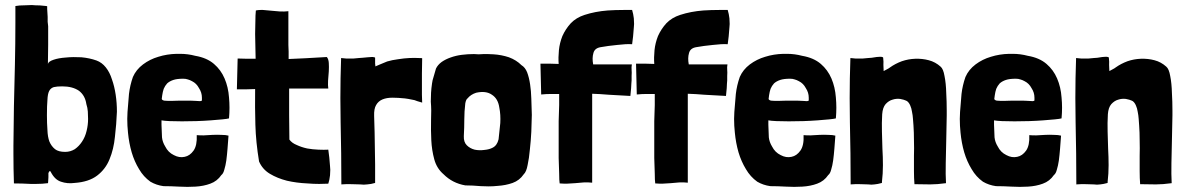

<svg xmlns="http://www.w3.org/2000/svg" viewBox="-20 -728 4698 761"><path d="M153.3 -705.1Q139.6 -707 120.1 -707Q114.3 -708 106.4 -708Q93.8 -708 79.1 -707Q56.6 -707 41 -704.1Q41 -681.6 41 -637.7Q41 -554.7 39.1 -471.7Q37.1 -388.7 35.2 -307.6Q34.2 -227.5 33.2 -150.4Q33.2 -134.8 33.2 -119.1Q33.2 -58.6 35.2 -1Q66.4 -1 102.5 1Q113.3 1 122.1 1Q148.4 1 169.9 -2Q170.9 -3.9 170.9 -8.8Q170.9 -18.6 171.9 -25.4Q171.9 -31.2 171.9 -42Q173.8 -46.9 176.8 -49.8Q178.7 -51.8 181.6 -45.9Q197.3 -15.6 221.7 -7.8Q247.1 1 275.4 -2.9Q332 -6.8 365.2 -32.2Q398.4 -57.6 414.1 -96.7Q430.7 -136.7 435.5 -185.5Q441.4 -235.4 443.4 -285.2Q443.4 -320.3 438.5 -352.5Q433.6 -385.7 423.8 -413.1Q415 -441.4 399.4 -460.9Q383.8 -480.5 362.3 -488.3Q335 -498 302.7 -501Q269.5 -502.9 241.2 -500Q211.9 -498 192.4 -491.2Q171.9 -484.4 169.9 -474.6Q170.9 -522.5 170.9 -550.8Q170.9 -580.1 170.9 -596.7Q170.9 -615.2 170.9 -624Q169.9 -633.8 168.9 -641.6Q168.9 -651.4 168.9 -661.1Q168 -671.9 167 -692.4Q167 -695.3 167 -703.1Q167 -704.1 153.3 -705.1ZM328.1 -286.1Q329.1 -271.5 329.1 -256.8Q329.1 -232.4 323.2 -209Q317.4 -184.6 304.7 -166Q293 -148.4 276.4 -136.7Q258.8 -126 238.3 -126Q211.9 -126 198.2 -136.7Q183.6 -148.4 175.8 -167Q168.9 -185.5 168 -212.9Q166 -239.3 166 -271.5Q166 -309.6 168 -332Q168.9 -355.5 174.8 -367.2Q180.7 -378.9 193.4 -382.8Q206.1 -385.7 226.6 -385.7Q267.6 -385.7 293 -368.2Q317.4 -349.6 322.3 -315.4Q327.1 -300.8 328.1 -286.1Z M652.3 -248Q673.8 -247.1 701.2 -247.1Q728.5 -247.1 758.8 -248Q789.1 -249 815.4 -251Q841.8 -252.9 861.3 -254.9Q880.9 -256.8 887.7 -258.8Q889.6 -280.3 889.6 -300.8Q889.6 -321.3 887.7 -341.8Q884.8 -382.8 870.1 -417Q855.5 -451.2 828.1 -474.6Q799.8 -499 753.9 -506.8Q724.6 -514.6 694.3 -514.6Q691.4 -514.6 687.5 -514.6Q683.6 -514.6 679.7 -514.6Q641.6 -513.7 607.4 -502.9Q574.2 -493.2 546.9 -472.7Q519.5 -452.1 506.8 -422.9Q495.1 -389.6 491.2 -355.5Q488.3 -321.3 485.4 -284.2Q484.4 -270.5 484.4 -256.8Q484.4 -229.5 487.3 -202.1Q491.2 -161.1 502 -124Q512.7 -87.9 531.2 -57.6Q548.8 -27.3 576.2 -7.8Q599.6 5.9 627.9 9.8Q656.2 9.8 689.5 11.7Q706.1 12.7 722.7 12.7Q739.3 12.7 754.9 11.7Q787.1 9.8 813.5 0Q840.8 -9.8 857.4 -34.2Q865.2 -40 869.1 -55.7Q874 -71.3 877 -91.8Q879.9 -114.3 881.8 -138.7Q883.8 -164.1 885.7 -190.4Q875 -193.4 857.4 -193.4Q840.8 -194.3 822.3 -193.4Q803.7 -192.4 787.1 -191.4Q769.5 -191.4 759.8 -192.4Q761.7 -151.4 747.1 -130.9Q732.4 -110.4 711.9 -106.4Q690.4 -101.6 668.9 -113.3Q646.5 -124 634.8 -147.5Q624 -165 622.1 -183.6Q621.1 -203.1 620.1 -233.4Q620.1 -239.3 620.1 -251Q629.9 -249 652.3 -248ZM768.6 -378.9Q780.3 -361.3 780.3 -340.8Q780.3 -333 780.3 -330.1Q780.3 -328.1 773.4 -327.1Q768.6 -327.1 755.9 -328.1Q743.2 -329.1 716.8 -329.1Q678.7 -329.1 659.2 -328.1Q639.6 -328.1 630.9 -329.1Q622.1 -331.1 621.1 -335.9Q621.1 -339.8 623 -350.6Q625 -364.3 628.9 -376Q633.8 -387.7 642.6 -397.5Q652.3 -406.2 667 -411.1Q681.6 -416 706.1 -416Q716.8 -416 724.6 -413.1Q732.4 -411.1 741.2 -406.2Q758.8 -397.5 768.6 -378.9Z M1088.9 -682.6Q1072.3 -683.6 1055.7 -685.5Q1038.1 -686.5 1022.5 -688.5Q1017.6 -688.5 1012.7 -688.5Q1002.9 -688.5 994.1 -686.5Q992.2 -668 992.2 -643.6Q991.2 -620.1 991.2 -593.8Q991.2 -568.4 992.2 -543Q993.2 -516.6 993.2 -495.1Q977.5 -495.1 960 -495.1Q942.4 -495.1 921.9 -496.1Q920.9 -455.1 918.9 -374Q940.4 -374 958 -374Q975.6 -374 991.2 -375Q990.2 -301.8 992.2 -233.4Q994.1 -165 1006.8 -87.9Q1020.5 -56.6 1049.8 -39.1Q1079.1 -21.5 1117.2 -11.7Q1155.3 -2.9 1198.2 -1Q1221.7 1 1245.1 1Q1263.7 1 1281.2 0Q1286.1 -14.6 1288.1 -33.2Q1289.1 -43.9 1289.1 -54.7Q1289.1 -61.5 1288.1 -69.3Q1287.1 -86.9 1285.2 -103.5Q1283.2 -121.1 1281.2 -134.8Q1264.6 -133.8 1242.2 -134.8Q1218.8 -135.7 1197.3 -139.6Q1174.8 -144.5 1156.2 -153.3Q1136.7 -161.1 1127 -174.8Q1126 -219.7 1126 -271.5Q1126 -323.2 1126 -377Q1177.7 -377 1281.2 -377Q1279.3 -389.6 1280.3 -408.2Q1282.2 -426.8 1283.2 -445.3Q1284.2 -462.9 1283.2 -478.5Q1282.2 -494.1 1275.4 -502Q1224.6 -499 1189.5 -497.1Q1155.3 -495.1 1124 -494.1Q1124 -508.8 1124 -523.4Q1123 -537.1 1123 -549.8Q1123 -594.7 1123 -683.6Q1106.4 -681.6 1088.9 -682.6Z M1466.8 -474.6Q1466.8 -477.5 1466.8 -480.5Q1466.8 -483.4 1466.8 -487.3Q1466.8 -491.2 1466.8 -499Q1466.8 -501 1458 -502Q1455.1 -502 1452.1 -502Q1445.3 -502 1437.5 -501Q1426.8 -500 1416 -499Q1406.2 -498 1402.3 -498Q1389.6 -497.1 1381.8 -496.1Q1374 -496.1 1367.2 -496.1Q1360.4 -496.1 1351.6 -496.1Q1343.8 -497.1 1332 -498Q1329.1 -417 1329.1 -338.9Q1329.1 -290 1330.1 -243.2Q1333 -120.1 1333 2.9Q1356.4 1 1374 2Q1391.6 2.9 1407.2 2.9Q1415 3.9 1421.9 3.9Q1428.7 3.9 1435.5 2.9Q1450.2 2 1466.8 -2.9Q1466.8 -3.9 1466.8 -6.8Q1466.8 -43.9 1466.8 -76.2Q1465.8 -109.4 1465.8 -139.6Q1465.8 -171.9 1464.8 -203.1Q1463.9 -234.4 1462.9 -268.6Q1461.9 -296.9 1470.7 -311.5Q1479.5 -327.1 1496.1 -334Q1512.7 -340.8 1535.2 -340.8Q1557.6 -340.8 1585 -337.9Q1585.9 -337.9 1598.6 -335.9Q1611.3 -334 1623 -331.1Q1627.9 -329.1 1633.8 -327.1Q1638.7 -326.2 1643.6 -324.2Q1646.5 -323.2 1653.3 -321.3Q1652.3 -335.9 1652.3 -352.5Q1652.3 -370.1 1652.3 -389.6Q1652.3 -411.1 1652.3 -436.5Q1653.3 -462.9 1653.3 -497.1Q1653.3 -498 1638.7 -498Q1624 -499 1602.5 -498Q1582 -497.1 1557.6 -493.2Q1534.2 -490.2 1514.6 -484.4Q1501 -478.5 1486.3 -472.7Q1471.7 -466.8 1467.8 -464.8Q1467.8 -471.7 1466.8 -474.6Z M1699.2 -425.8Q1693.4 -408.2 1692.4 -397.5Q1689.5 -377.9 1688.5 -360.4Q1687.5 -342.8 1687.5 -325.2Q1690.4 -292 1688.5 -252Q1687.5 -211.9 1689.5 -171.9Q1691.4 -132.8 1701.2 -96.7Q1710.9 -60.5 1738.3 -37.1Q1773.4 -2 1824.2 6.8Q1852.5 6.8 1885.7 9.8Q1901.4 10.7 1917 10.7Q1934.6 10.7 1952.1 8.8Q1984.4 6.8 2011.7 -2.9Q2039.1 -12.7 2055.7 -37.1Q2066.4 -46.9 2071.3 -74.2Q2077.1 -100.6 2080.1 -134.8Q2084 -168.9 2085.9 -206.1Q2086.9 -243.2 2087.9 -272.5Q2086.9 -304.7 2085.9 -336.9Q2085 -368.2 2081.1 -393.6Q2077.1 -420.9 2069.3 -441.4Q2061.5 -460.9 2046.9 -469.7Q2026.4 -490.2 1997.1 -501Q1967.8 -510.7 1936.5 -512.7Q1923.8 -513.7 1913.1 -513.7Q1904.3 -513.7 1896.5 -513.7Q1877.9 -511.7 1858.4 -513.7Q1834 -513.7 1810.5 -510.7Q1787.1 -507.8 1765.6 -500Q1746.1 -493.2 1730.5 -482.4Q1714.8 -470.7 1708 -456.1Q1705.1 -445.3 1699.2 -425.8ZM1867.2 -360.4Q1906.2 -369.1 1929.7 -352.5Q1954.1 -336.9 1959 -301.8Q1964.8 -273.4 1962.9 -240.2Q1960 -208 1956.1 -175.8Q1950.2 -151.4 1932.6 -142.6Q1919.9 -135.7 1900.4 -133.8Q1879.9 -130.9 1861.3 -134.8Q1842.8 -139.6 1830.1 -152.3Q1817.4 -165 1818.4 -188.5Q1820.3 -222.7 1820.3 -254.9Q1820.3 -286.1 1824.2 -318.4Q1827.1 -334 1833 -337.9Q1845.7 -353.5 1867.2 -360.4Z M2327.1 -356.4Q2358.4 -355.5 2392.6 -352.5Q2427.7 -350.6 2478.5 -347.7Q2480.5 -367.2 2481.4 -377.9Q2482.4 -388.7 2482.4 -396.5Q2483.4 -403.3 2483.4 -409.2Q2483.4 -416 2483.4 -426.8Q2484.4 -441.4 2483.4 -451.2Q2482.4 -461.9 2484.4 -472.7Q2433.6 -472.7 2331.1 -472.7Q2326.2 -498 2332 -517.6Q2336.9 -537.1 2360.4 -541Q2374 -543 2391.6 -545.9Q2408.2 -547.9 2425.8 -549.8Q2442.4 -551.8 2458 -552.7Q2473.6 -553.7 2485.4 -552.7Q2487.3 -567.4 2489.3 -584Q2491.2 -600.6 2492.2 -619.1Q2493.2 -626 2493.2 -632.8Q2493.2 -643.6 2492.2 -655.3Q2490.2 -672.9 2485.4 -688.5Q2467.8 -688.5 2451.2 -688.5Q2419.9 -688.5 2388.7 -686.5Q2338.9 -682.6 2296.9 -668.9Q2263.7 -658.2 2242.2 -635.7Q2221.7 -613.3 2209 -585Q2198.2 -557.6 2195.3 -529.3Q2192.4 -500 2194.3 -474.6Q2178.7 -475.6 2161.1 -475.6Q2143.6 -475.6 2122.1 -475.6Q2123 -435.5 2125 -353.5Q2145.5 -355.5 2163.1 -355.5Q2180.7 -355.5 2196.3 -355.5Q2196.3 -339.8 2196.3 -311.5Q2195.3 -284.2 2194.3 -248Q2194.3 -212.9 2194.3 -174.8Q2194.3 -136.7 2194.3 -101.6Q2195.3 -68.4 2196.3 -40Q2196.3 -12.7 2198.2 -1Q2207 0 2216.8 0Q2221.7 0 2226.6 0Q2242.2 -1 2259.8 -2Q2276.4 -3.9 2293 -4.9Q2310.5 -5.9 2327.1 -3.9Q2327.1 -48.8 2327.1 -137.7Q2327.1 -192.4 2327.1 -356.4Z M2706.1 -356.4Q2737.3 -355.5 2771.5 -352.5Q2806.6 -350.6 2857.4 -347.7Q2859.4 -367.2 2860.4 -377.9Q2861.3 -388.7 2861.3 -396.5Q2862.3 -403.3 2862.3 -409.2Q2862.3 -416 2862.3 -426.8Q2863.3 -441.4 2862.3 -451.2Q2861.3 -461.9 2863.3 -472.7Q2812.5 -472.7 2710 -472.7Q2705.1 -498 2710.9 -517.6Q2715.8 -537.1 2739.3 -541Q2752.9 -543 2770.5 -545.9Q2787.1 -547.9 2804.7 -549.8Q2821.3 -551.8 2836.9 -552.7Q2852.5 -553.7 2864.3 -552.7Q2866.2 -567.4 2868.2 -584Q2870.1 -600.6 2871.1 -619.1Q2872.1 -626 2872.1 -632.8Q2872.1 -643.6 2871.1 -655.3Q2869.1 -672.9 2864.3 -688.5Q2846.7 -688.5 2830.1 -688.5Q2798.8 -688.5 2767.6 -686.5Q2717.8 -682.6 2675.8 -668.9Q2642.6 -658.2 2621.1 -635.7Q2600.6 -613.3 2587.9 -585Q2577.1 -557.6 2574.2 -529.3Q2571.3 -500 2573.2 -474.6Q2557.6 -475.6 2540 -475.6Q2522.5 -475.6 2501 -475.6Q2502 -435.5 2503.9 -353.5Q2524.4 -355.5 2542 -355.5Q2559.6 -355.5 2575.2 -355.5Q2575.2 -339.8 2575.2 -311.5Q2574.2 -284.2 2573.2 -248Q2573.2 -212.9 2573.2 -174.8Q2573.2 -136.7 2573.2 -101.6Q2574.2 -68.4 2575.2 -40Q2575.2 -12.7 2577.1 -1Q2585.9 0 2595.7 0Q2600.6 0 2605.5 0Q2621.1 -1 2638.7 -2Q2655.3 -3.9 2671.9 -4.9Q2689.5 -5.9 2706.1 -3.9Q2706.1 -48.8 2706.1 -137.7Q2706.1 -192.4 2706.1 -356.4Z M3057.6 -248Q3079.1 -247.1 3106.4 -247.1Q3133.8 -247.1 3164.1 -248Q3194.3 -249 3220.7 -251Q3247.1 -252.9 3266.6 -254.9Q3286.1 -256.8 3293 -258.8Q3294.9 -280.3 3294.9 -300.8Q3294.9 -321.3 3293 -341.8Q3290 -382.8 3275.4 -417Q3260.7 -451.2 3233.4 -474.6Q3205.1 -499 3159.2 -506.8Q3129.9 -514.6 3099.6 -514.6Q3096.7 -514.6 3092.8 -514.6Q3088.9 -514.6 3085 -514.6Q3046.9 -513.7 3012.7 -502.9Q2979.5 -493.2 2952.1 -472.7Q2924.8 -452.1 2912.1 -422.9Q2900.4 -389.6 2896.5 -355.5Q2893.6 -321.3 2890.6 -284.2Q2889.6 -270.5 2889.6 -256.8Q2889.6 -229.5 2892.6 -202.1Q2896.5 -161.1 2907.2 -124Q2918 -87.9 2936.5 -57.6Q2954.1 -27.3 2981.4 -7.8Q3004.9 5.9 3033.2 9.8Q3061.5 9.8 3094.7 11.7Q3111.3 12.7 3127.9 12.7Q3144.5 12.7 3160.2 11.7Q3192.4 9.8 3218.8 0Q3246.1 -9.8 3262.7 -34.2Q3270.5 -40 3274.4 -55.7Q3279.3 -71.3 3282.2 -91.8Q3285.2 -114.3 3287.1 -138.7Q3289.1 -164.1 3291 -190.4Q3280.3 -193.4 3262.7 -193.4Q3246.1 -194.3 3227.5 -193.4Q3209 -192.4 3192.4 -191.4Q3174.8 -191.4 3165 -192.4Q3167 -151.4 3152.3 -130.9Q3137.7 -110.4 3117.2 -106.4Q3095.7 -101.6 3074.2 -113.3Q3051.8 -124 3040 -147.5Q3029.3 -165 3027.3 -183.6Q3026.4 -203.1 3025.4 -233.4Q3025.4 -239.3 3025.4 -251Q3035.2 -249 3057.6 -248ZM3173.8 -378.9Q3185.5 -361.3 3185.5 -340.8Q3185.5 -333 3185.5 -330.1Q3185.5 -328.1 3178.7 -327.1Q3173.8 -327.1 3161.1 -328.1Q3148.4 -329.1 3122.1 -329.1Q3084 -329.1 3064.5 -328.1Q3044.9 -328.1 3036.1 -329.1Q3027.3 -331.1 3026.4 -335.9Q3026.4 -339.8 3028.3 -350.6Q3030.3 -364.3 3034.2 -376Q3039.1 -387.7 3047.9 -397.5Q3057.6 -406.2 3072.3 -411.1Q3086.9 -416 3111.3 -416Q3122.1 -416 3129.9 -413.1Q3137.7 -411.1 3146.5 -406.2Q3164.1 -397.5 3173.8 -378.9Z M3481.4 -470.7Q3482.4 -482.4 3480.5 -499Q3480.5 -502 3472.7 -502.9Q3469.7 -502.9 3466.8 -502.9Q3460.9 -502.9 3454.1 -502Q3444.3 -501 3434.6 -499Q3424.8 -498 3420.9 -498Q3408.2 -497.1 3400.4 -496.1Q3392.6 -496.1 3385.7 -496.1Q3378.9 -496.1 3370.1 -496.1Q3362.3 -497.1 3350.6 -498Q3347.7 -417 3347.7 -338.9Q3347.7 -290 3348.6 -243.2Q3351.6 -120.1 3351.6 2.9Q3375 1 3391.6 2Q3407.2 2.9 3420.9 2.9Q3426.8 3.9 3433.6 3.9Q3440.4 3.9 3446.3 2.9Q3458 2 3475.6 -2.9Q3475.6 -3.9 3475.6 -6.8Q3479.5 -40 3479.5 -73.2Q3479.5 -106.4 3477.5 -138.7Q3476.6 -172.9 3475.6 -206.1Q3474.6 -240.2 3476.6 -275.4Q3478.5 -301.8 3490.2 -315.4Q3502.9 -329.1 3517.6 -333Q3532.2 -337.9 3547.9 -335.9Q3563.5 -333 3571.3 -329.1Q3572.3 -328.1 3573.2 -328.1Q3574.2 -328.1 3575.2 -327.1Q3583 -321.3 3587.9 -309.6Q3592.8 -298.8 3594.7 -285.2Q3597.7 -271.5 3598.6 -256.8Q3599.6 -242.2 3600.6 -230.5Q3602.5 -203.1 3602.5 -171.9Q3603.5 -140.6 3602.5 -110.4Q3602.5 -79.1 3602.5 -49.8Q3602.5 -21.5 3604.5 2Q3639.6 2 3667 2.9Q3694.3 2.9 3729.5 -2Q3727.5 -36.1 3728.5 -81.1Q3729.5 -126 3730.5 -173.8Q3731.4 -222.7 3732.4 -270.5Q3732.4 -279.3 3732.4 -289.1Q3732.4 -326.2 3730.5 -358.4Q3729.5 -398.4 3723.6 -426.8Q3718.8 -455.1 3708 -463.9Q3687.5 -482.4 3661.1 -489.3Q3635.7 -496.1 3607.4 -495.1Q3580.1 -494.1 3554.7 -485.4Q3528.3 -475.6 3507.8 -460.9Q3502.9 -457 3495.1 -453.1Q3487.3 -449.2 3482.4 -446.3Q3481.4 -460 3481.4 -470.7Z M3952.1 -248Q3973.6 -247.1 4001 -247.1Q4028.3 -247.1 4058.6 -248Q4088.9 -249 4115.2 -251Q4141.6 -252.9 4161.1 -254.9Q4180.7 -256.8 4187.5 -258.8Q4189.5 -280.3 4189.5 -300.8Q4189.5 -321.3 4187.5 -341.8Q4184.6 -382.8 4169.9 -417Q4155.3 -451.2 4127.9 -474.6Q4099.6 -499 4053.7 -506.8Q4024.4 -514.6 3994.1 -514.6Q3991.2 -514.6 3987.3 -514.6Q3983.4 -514.6 3979.5 -514.6Q3941.4 -513.7 3907.2 -502.9Q3874 -493.2 3846.7 -472.7Q3819.3 -452.1 3806.6 -422.9Q3794.9 -389.6 3791 -355.5Q3788.1 -321.3 3785.2 -284.2Q3784.2 -270.5 3784.2 -256.8Q3784.2 -229.5 3787.1 -202.1Q3791 -161.1 3801.8 -124Q3812.5 -87.9 3831.1 -57.6Q3848.6 -27.3 3876 -7.8Q3899.4 5.9 3927.7 9.8Q3956.1 9.8 3989.3 11.7Q4005.9 12.7 4022.5 12.7Q4039.1 12.7 4054.7 11.7Q4086.9 9.8 4113.3 0Q4140.6 -9.8 4157.2 -34.2Q4165 -40 4168.9 -55.7Q4173.8 -71.3 4176.8 -91.8Q4179.7 -114.3 4181.6 -138.7Q4183.6 -164.1 4185.5 -190.4Q4174.8 -193.4 4157.2 -193.4Q4140.6 -194.3 4122.1 -193.4Q4103.5 -192.4 4086.9 -191.4Q4069.3 -191.4 4059.6 -192.4Q4061.5 -151.4 4046.9 -130.9Q4032.2 -110.4 4011.7 -106.4Q3990.2 -101.6 3968.8 -113.3Q3946.3 -124 3934.6 -147.5Q3923.8 -165 3921.9 -183.6Q3920.9 -203.1 3919.9 -233.4Q3919.9 -239.3 3919.9 -251Q3929.7 -249 3952.1 -248ZM4068.4 -378.9Q4080.1 -361.3 4080.1 -340.8Q4080.1 -333 4080.1 -330.1Q4080.1 -328.1 4073.2 -327.1Q4068.4 -327.1 4055.7 -328.1Q4043 -329.1 4016.6 -329.1Q3978.5 -329.1 3959 -328.1Q3939.5 -328.1 3930.7 -329.1Q3921.9 -331.1 3920.9 -335.9Q3920.9 -339.8 3922.9 -350.6Q3924.8 -364.3 3928.7 -376Q3933.6 -387.7 3942.4 -397.5Q3952.1 -406.2 3966.8 -411.1Q3981.4 -416 4005.9 -416Q4016.6 -416 4024.4 -413.1Q4032.2 -411.1 4041 -406.2Q4058.6 -397.5 4068.4 -378.9Z M4376 -470.7Q4377 -482.4 4375 -499Q4375 -502 4367.2 -502.9Q4364.3 -502.9 4361.3 -502.9Q4355.5 -502.9 4348.6 -502Q4338.9 -501 4329.1 -499Q4319.3 -498 4315.4 -498Q4302.7 -497.1 4294.9 -496.1Q4287.1 -496.1 4280.3 -496.1Q4273.4 -496.1 4264.6 -496.1Q4256.8 -497.1 4245.1 -498Q4242.2 -417 4242.2 -338.9Q4242.2 -290 4243.2 -243.2Q4246.1 -120.1 4246.1 2.9Q4269.5 1 4286.1 2Q4301.8 2.9 4315.4 2.9Q4321.3 3.9 4328.1 3.9Q4335 3.9 4340.8 2.9Q4352.5 2 4370.1 -2.9Q4370.1 -3.9 4370.1 -6.8Q4374 -40 4374 -73.2Q4374 -106.4 4372.1 -138.7Q4371.1 -172.9 4370.1 -206.1Q4369.1 -240.2 4371.1 -275.4Q4373 -301.8 4384.8 -315.4Q4397.5 -329.1 4412.1 -333Q4426.8 -337.9 4442.4 -335.9Q4458 -333 4465.8 -329.1Q4466.8 -328.1 4467.8 -328.1Q4468.8 -328.1 4469.7 -327.1Q4477.5 -321.3 4482.4 -309.6Q4487.3 -298.8 4489.3 -285.2Q4492.2 -271.5 4493.2 -256.8Q4494.1 -242.2 4495.1 -230.5Q4497.1 -203.1 4497.1 -171.9Q4498 -140.6 4497.1 -110.4Q4497.1 -79.1 4497.1 -49.8Q4497.1 -21.5 4499 2Q4534.2 2 4561.5 2.9Q4588.9 2.9 4624 -2Q4622.1 -36.1 4623 -81.1Q4624 -126 4625 -173.8Q4626 -222.7 4627 -270.5Q4627 -279.3 4627 -289.1Q4627 -326.2 4625 -358.4Q4624 -398.4 4618.2 -426.8Q4613.3 -455.1 4602.5 -463.9Q4582 -482.4 4555.7 -489.3Q4530.3 -496.1 4502 -495.1Q4474.6 -494.1 4449.2 -485.4Q4422.9 -475.6 4402.3 -460.9Q4397.5 -457 4389.6 -453.1Q4381.8 -449.2 4377 -446.3Q4376 -460 4376 -470.7Z"/></svg>

Font: Londrina Solid
Style: NNS
Weight: 400
Designer: Marcelo Magalhaes
Version: Version 1.002